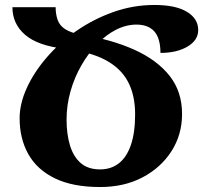

<svg xmlns="http://www.w3.org/2000/svg" viewBox="-20 -743 818 773"><path d="M305 -604Q430 -584 521.5 -542.5Q613 -501 663 -437.5Q713 -374 713 -284Q713 -201 670.5 -134.5Q628 -68 554 -29Q480 10 383 10Q273 10 201 -25Q129 -60 94 -122.5Q59 -185 59 -267Q59 -325 87.5 -388Q116 -451 167.5 -511Q219 -571 287.5 -618.5Q356 -666 436 -694.5Q516 -723 602 -723Q687 -723 732.5 -695.5Q778 -668 778 -622Q778 -581 735 -555.5Q692 -530 626 -530Q626 -568 615.5 -593.5Q605 -619 583 -631.5Q561 -644 530 -644Q488 -644 447.5 -623.5Q407 -603 371.5 -566Q336 -529 308 -480.5Q280 -432 264 -376Q248 -320 248 -261Q248 -204 261.5 -158.5Q275 -113 304.5 -87Q334 -61 383 -61Q427 -61 458.5 -85.5Q490 -110 507 -159.5Q524 -209 524 -283Q524 -360 495 -414.5Q466 -469 403.5 -502Q341 -535 238 -547Q132 -559 81 -603Q30 -647 30 -714H204Q204 -686 212 -663Q220 -640 242.5 -625.5Q265 -611 305 -604Z"/></svg>

Font: Noto Serif Armenian ExtraBold
Style: Regular
Weight: 800
Version: Version 2.007